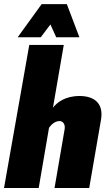

<svg xmlns="http://www.w3.org/2000/svg" viewBox="-61 -934 545 954"><path d="M-41 0H131.3L182.6 -299.3C192.9 -313 209.5 -332.5 236.3 -332.5C246.1 -332.5 264.6 -322.3 260.3 -293L210 0H382.3L440.4 -336.4C456.1 -420.9 406.7 -457 334.5 -457C262.2 -457 222.2 -424.8 202.1 -398.9L255.9 -710.9H84.5ZM26.9 -749H141.6L189.5 -812.5L218.3 -749H333.5L271 -913.6H146Z"/></svg>

Font: Roboto Flex Super Cond Black
Style: Italic
Weight: 900
Width: 3
Italic angle: -10°
Designer: Berlow after Robertson
Foundry: Google
Version: Version 3.200;Glyphs 3.3 (3311)